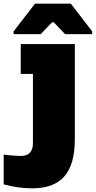

<svg xmlns="http://www.w3.org/2000/svg" viewBox="-110 -798 526 1054"><path d="M3.9 58.1Q71.8 58.1 70.8 -14.2V-392.1H3.9V-556.2H300.8V-34.2Q300.8 105 243.2 170.4Q185.5 235.8 67.9 235.8Q-13.7 235.8 -89.8 213.9V50.8Q-32.2 58.1 3.9 58.1ZM-35.2 -610.8V-626L82 -777.8H278.8L396 -626V-610.8H247.1L185.1 -675.8H175.8L113.8 -610.8Z"/></svg>

Font: AlfaSlabOne-Regular
Style: Regular
Weight: 400
Designer: JM Sole
Foundry: JM Sole
Version: Version 1.001